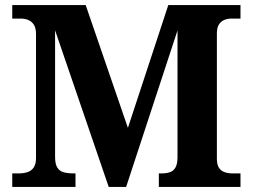

<svg xmlns="http://www.w3.org/2000/svg" viewBox="-20 -734 992 754"><path d="M28.1 0V-53H52.7Q73 -53 88.3 -58.1Q103.6 -63.2 112.5 -76.5Q121.4 -89.9 121.4 -113.1V-600.5Q121.4 -624.1 112.8 -637.2Q104.2 -650.2 90.9 -655.6Q77.6 -661 62 -661H28.1V-714H316.5L482.3 -231.9L640.9 -714H924.4V-661H888.2Q873.7 -661 860.8 -655.7Q847.9 -650.4 839.8 -638Q831.7 -625.6 831.7 -602.9V-110.5Q831.7 -88.8 839.2 -76.2Q846.7 -63.6 861.1 -58.3Q875.4 -53 894 -53H924.4V0H603.8V-53H613.8Q635.2 -53 649 -58.4Q662.7 -63.8 669.7 -77.3Q676.7 -90.8 677.1 -114.9V-614.6L475.4 0H406.9L196.3 -615V-118.1Q196.3 -90 205.1 -75.9Q213.9 -61.9 230.4 -57.4Q246.9 -53 270.1 -53H276.5V0Z"/></svg>

Font: Noto Serif Khmer
Style: Regular
Weight: 400
Designer: Danh Hong and the Monotype Design Team
Foundry: Monotype Imaging Inc.
Version: Version 2.003